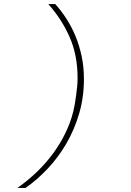

<svg xmlns="http://www.w3.org/2000/svg" viewBox="-20 -780 640 938"><path d="M390 -394Q390 -304 366.5 -224.5Q343 -145 303.5 -77.5Q264 -10 212.5 44.5Q161 99 105 138H65Q114 104 160 60Q206 16 243.5 -36Q281 -88 307.5 -147Q334 -206 345 -269L352 -315Q355 -337 357 -357.5Q359 -378 359 -399Q359 -510 320.5 -598Q282 -686 216 -760H250Q279 -728 304.5 -688.5Q330 -649 349 -603Q368 -557 379 -504.5Q390 -452 390 -394Z"/></svg>

Font: IBM Plex Mono ExtraLight
Style: Italic
Weight: 200
Italic angle: -9°
Monospace: yes
Designer: Mike Abbink, Paul van der Laan, Pieter van Rosmalen
Foundry: Bold Monday
Version: Version 2.3